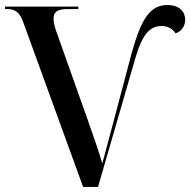

<svg xmlns="http://www.w3.org/2000/svg" viewBox="-20 -740 753 760"><path d="M72 -652 309 0H368L517 -514C544 -605 574 -637 619 -637C645 -637 663 -626 675 -608C699 -616 713 -637 713 -662C713 -693 691 -720 643 -720C576 -720 540 -670 501 -529L431 -265C417 -214 402 -157 385 -93C371 -140 350 -202 327 -266L201 -621C195 -638 192 -655 192 -667C192 -695 211 -704 247 -704H290V-714H0V-704H12C38 -704 58 -692 72 -652Z"/></svg>

Font: Noto Serif Display Medium
Style: Regular
Weight: 500
Designer: Monotype Design Team
Foundry: Monotype Imaging Inc.
Version: Version 2.009